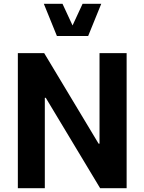

<svg xmlns="http://www.w3.org/2000/svg" viewBox="-20 -988 756 1008"><path d="M502.5 -709.1V-233.8H497.6L212 -709.1H73.7V0H215.3V-474.6H220.2L505.7 0H644.8V-709.1ZM210.1 -968.1 278.8 -798.9H442.8L511.6 -968.1H413.6L360.9 -854.4L308.1 -968.1Z"/></svg>

Font: Estedad VF
Style: Regular
Weight: 100
Designer: Amin Abedi
Version: Version 7.3